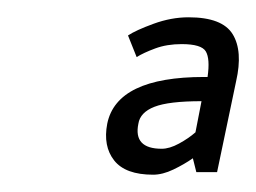

<svg xmlns="http://www.w3.org/2000/svg" viewBox="-20 -695 296 222"><path d="M157 -493Q125 -493 112 -509.5Q99 -526 104 -552Q115 -606 216 -606H220Q223 -627 218 -635.5Q213 -644 190 -644Q173 -644 159.5 -639Q146 -634 138 -629L128 -654Q137 -660 157.5 -667.5Q178 -675 198 -675Q237 -675 249 -655.5Q261 -636 253 -601L231 -496H207L203 -512Q193 -505 180.5 -499Q168 -493 157 -493ZM140 -552Q134 -523 167 -523Q176 -523 187 -529Q198 -535 206 -542L213 -578Q175 -578 158.5 -571.5Q142 -565 140 -552Z"/></svg>

Font: Epunda Sans
Style: Italic
Weight: 400
Italic angle: -12.0243°
Designer: Simon Atzbach
Foundry: typofactur
Version: Version 2.204; ttfautohint (v1.8.4.7-5d5b)